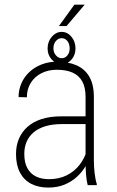

<svg xmlns="http://www.w3.org/2000/svg" viewBox="-20 -807 509 837"><path d="M353 -97.7V-384.8Q353 -426.3 338.4 -452.4Q323.7 -478.5 295.9 -490.7Q268.1 -502.9 227.5 -502.9Q190.4 -502.9 160.9 -488Q131.3 -473.1 114.3 -446Q97.2 -418.9 97.2 -382.8L61 -383.8Q61 -415.5 73.2 -443.6Q85.4 -471.7 107.7 -492.7Q129.9 -513.7 160.9 -525.9Q191.9 -538.1 229 -538.1Q275.9 -538.1 312 -522.9Q348.1 -507.8 368.7 -473.9Q389.2 -439.9 389.2 -383.8V-107.9Q389.2 -79.6 392.6 -51Q396 -22.5 401.9 -5.4V0H362.3Q357.4 -18.1 355.2 -45.4Q353 -72.8 353 -97.7ZM363.3 -299.8 364.3 -266.1H251Q208.5 -266.1 177.5 -256.6Q146.5 -247.1 126.2 -229.7Q106 -212.4 95.9 -188.7Q85.9 -165 85.9 -136.2Q85.9 -98.6 99.1 -74.2Q112.3 -49.8 136.5 -37.8Q160.6 -25.9 192.9 -25.9Q236.8 -25.9 270.8 -42.7Q304.7 -59.6 327.4 -89.1Q350.1 -118.7 360.4 -156.2L372.6 -128.9Q366.2 -105 351.6 -80.3Q336.9 -55.7 314.2 -35.2Q291.5 -14.6 260.7 -2Q230 10.7 190.4 10.7Q147.9 10.7 116.2 -5.6Q84.5 -22 67.1 -54.7Q49.8 -87.4 49.8 -135.7Q49.8 -171.9 62.3 -201.7Q74.7 -231.4 99.4 -253.7Q124 -275.9 160.9 -287.8Q197.8 -299.8 246.1 -299.8ZM236.8 -693.4 304.2 -786.6H349.1L270 -693.4ZM187.5 -595.7Q187.5 -625.5 205.8 -646.7Q224.1 -668 249 -668Q273.9 -668 291.5 -646.7Q309.1 -625.5 309.1 -595.7Q309.1 -566.9 291.5 -547.1Q273.9 -527.3 249 -527.3Q224.1 -527.3 205.8 -547.1Q187.5 -566.9 187.5 -595.7ZM212.9 -595.7Q212.9 -578.6 223.6 -565.9Q234.4 -553.2 249 -553.2Q263.7 -553.2 273.7 -565.4Q283.7 -577.6 283.7 -595.7Q283.7 -615.7 273.7 -628.2Q263.7 -640.6 249 -640.6Q234.4 -640.6 223.6 -628.2Q212.9 -615.7 212.9 -595.7Z"/></svg>

Font: Roboto Condensed ExtraLight
Style: Regular
Weight: 250
Designer: Christian Robertson
Foundry: Google
Version: Version 3.008; 2023